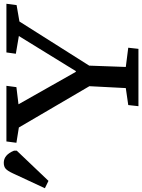

<svg xmlns="http://www.w3.org/2000/svg" viewBox="-101 -866 754 1018"><g transform="rotate(-90 276.0 -357.0)"><path d="M404 -332H408L594 -634L500 -650L507 -700H765L758 -646L671 -631L437 -261L430 -67L532 -54L526 0H222L228 -54L318 -67L328 -260L109 -634L28 -647L35 -700H330L323 -647L232 -636ZM-174 -477 -213 -496 -134 -666Q-121 -694 -109.5 -704Q-98 -714 -78 -714Q-36 -714 -14 -660V-645Z"/></g></svg>

Font: Literata 7pt Medium
Style: Italic
Weight: 500
Italic angle: -2°
Designer: Latin by Veronika Burian and Jose Scaglione. Greek by Irene Vlachou. Cyrillic by Vera Evstafieva
Foundry: TypeTogether
Version: Version 3.002